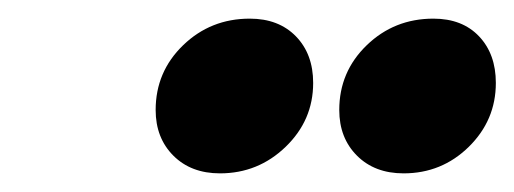

<svg xmlns="http://www.w3.org/2000/svg" viewBox="-20 -794 552 206"><path d="M316 -705Q316 -665 286.5 -636.5Q257 -608 216 -608Q185 -608 166 -627Q147 -646 147 -676Q147 -717 176.5 -745.5Q206 -774 248 -774Q279 -774 297.5 -755Q316 -736 316 -705ZM512 -705Q512 -665 483 -636.5Q454 -608 413 -608Q382 -608 363 -627Q344 -646 344 -676Q344 -717 373.5 -745.5Q403 -774 445 -774Q476 -774 494 -755Q512 -736 512 -705Z"/></svg>

Font: TypoPRO Montserrat Alternates
Style: Italic
Weight: 800
Italic angle: -11.3°
Designer: Julieta Ulanovsky
Foundry: Julieta Ulanovsky
Version: Version 6.001